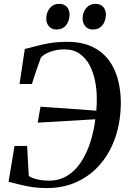

<svg xmlns="http://www.w3.org/2000/svg" viewBox="-20 -969 664 998"><path d="M224.5 8.5Q183 8.5 150.2 3.8Q117.5 -1 87.5 -8.5Q57.5 -16 24.5 -24L55.5 -210.5H121L129.5 -54.5Q144 -44 172 -37Q200 -30 234.5 -30Q288.5 -30 330 -55.8Q371.5 -81.5 401 -126.2Q430.5 -171 449 -228.2Q467.5 -285.5 475.5 -349L176 -331.5L190.5 -414.5Q218.5 -412.5 253.5 -410Q288.5 -407.5 327.2 -405Q366 -402.5 405 -399.5Q444 -396.5 480.5 -393.5Q482 -410 482.8 -427.2Q483.5 -444.5 483 -460.5Q483 -502.5 474.5 -546.5Q466 -590.5 446.8 -628Q427.5 -665.5 395.2 -688.8Q363 -712 315.5 -712.5Q291 -713 266.8 -707.5Q242.5 -702 222.8 -692Q203 -682 192 -668.5Q188 -657 181.8 -639.5Q175.5 -622 168.8 -602.8Q162 -583.5 156.2 -565Q150.5 -546.5 146 -532.5H81.5L109 -714.5Q128.5 -718.5 160 -727.5Q191.5 -736.5 234.2 -744Q277 -751.5 329.5 -751.5Q406 -751.5 459.2 -726Q512.5 -700.5 545 -657Q577.5 -613.5 592.5 -557.5Q607.5 -501.5 608 -440.5Q608.5 -343 581.5 -261Q554.5 -179 503.8 -118.5Q453 -58 382.2 -24.8Q311.5 8.5 224.5 8.5ZM273 -815.5Q249.5 -815.5 234.8 -831.8Q220 -848 220.5 -874.5Q221 -905.5 239.2 -927.2Q257.5 -949 287 -949Q314 -949 327.8 -932.8Q341.5 -916.5 341.5 -893Q341 -859.5 323 -837.5Q305 -815.5 273 -815.5ZM462 -815.5Q438.5 -815.5 424 -831.8Q409.5 -848 409.5 -874.5Q410 -905.5 428.2 -927.2Q446.5 -949 475.5 -949Q503 -949 516.8 -932.8Q530.5 -916.5 530.5 -893Q530 -859.5 512 -837.5Q494 -815.5 462 -815.5Z"/></svg>

Font: Merriweather 96pt Medium
Style: Italic
Weight: 500
Italic angle: -7.8°
Version: Version 2.101